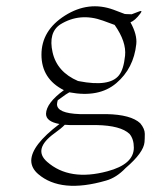

<svg xmlns="http://www.w3.org/2000/svg" viewBox="-20 -365 484 615"><path d="M187.5 34.7Q176.3 46.4 154.3 62Q84.5 112.8 130.9 153.3Q202.6 216.3 324.2 183.6Q408.7 161.1 408.7 107.9Q408.7 80.6 395 64Q366.7 37.1 289.6 35.6H204.1Q195.3 35.2 187.5 34.7ZM80.1 149.9Q80.1 100.6 170.4 32.2Q127.4 24.4 127.4 -0.5Q128.4 -35.2 184.6 -76.2Q112.8 -112.3 112.8 -189.9Q112.8 -267.6 188.2 -315.2Q263.7 -362.8 343.3 -334L379.4 -320.3Q380.4 -320.3 385.7 -319.8Q391.1 -319.3 401.9 -319.3L426.3 -328.6Q438 -333 429.2 -321.3Q412.6 -299.3 397.9 -293.5Q419.9 -253.9 416.5 -223.6Q408.2 -146 352.5 -98.6Q296.9 -51.3 202.1 -69.3Q201.2 -69.3 190.9 -62.5Q180.7 -55.7 165 -43.9Q163.1 -38.1 162.6 -31.2Q162.6 -2 235.4 0.5H320.8Q399.4 2 429.2 29.8Q443.8 47.4 443.8 63.7Q443.8 80.1 442.9 90.3Q439.9 124 382.3 173.3Q353 204.1 319.8 213.4Q175.3 255.4 102.1 192.4Q80.6 173.8 80.1 149.9ZM347.2 -285.2 310.1 -298.8Q235.8 -325.7 172.9 -286.6Q134.3 -260.7 148.4 -197.5Q162.6 -134.3 230 -105.5Q230 -105.5 230.5 -105.5Q231.4 -105 232.9 -105Q330.6 -85.9 360.8 -123.5Q376 -142.1 380.6 -186.5Q385.3 -231 347.2 -285.2Z"/></svg>

Font: ML-NILA02
Style: Regular
Weight: 400
Version: Version ML-NILA02 1.0